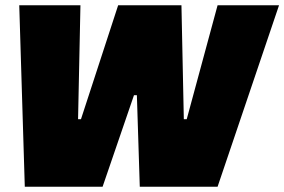

<svg xmlns="http://www.w3.org/2000/svg" viewBox="-20 -708 1078 728"><path d="M510 0 499 -347H488L369 0H74L53 -688H285L276 -256H287L428 -688H668L677 -256H688L805 -688H1038L805 0Z"/></svg>

Font: Azeri Sans Black
Style: Italic
Weight: 900
Designer: Hector Gatti & Omnibus-Type (original fonts) / Cristiano Sobral (main changes and remastering)
Foundry: Omnibus-Type
Version: Version 0.07;August 21, 2020;FontCreator 13.0.0.2681 64-bit;